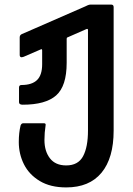

<svg xmlns="http://www.w3.org/2000/svg" viewBox="-20 -590 581 838"><path d="M62 30Q62 -11 70 -43Q74 -52 81 -52H172Q181 -52 179 -43Q174 -11 174 21Q174 70 198 101Q222 132 269 132Q321 132 342.5 92Q364 52 364 -20V-459Q364 -466 357 -463L275 -427Q271 -426 271 -421V-316Q271 -214 225 -173.5Q179 -133 79 -133Q63 -133 63 -144V-208Q63 -219 74 -219Q119 -219 141.5 -240.5Q164 -262 164 -310V-370Q164 -378 157 -374L83 -342L75 -340Q66 -340 66 -350V-427Q66 -433 69 -436.5Q72 -440 75 -441L352 -562Q354 -563 361.5 -566.5Q369 -570 375 -570H465Q476 -570 476 -559V-20Q476 100 423 164Q370 228 269 228Q200 228 153.5 200Q107 172 84.5 127Q62 82 62 30Z"/></svg>

Font: Barlow GEO Semi Bold
Style: Regular
Weight: 600
Designer: Jeremy Tribby
Foundry: Tribby Type
Version: Version 1.408